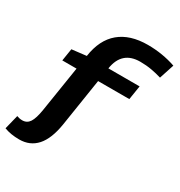

<svg xmlns="http://www.w3.org/2000/svg" viewBox="-281 -901 1194 1273"><g transform="rotate(30 316.0 -265.0)"><path d="M53 220Q-12 220 -62 201L-35 92Q-14 100 7 100Q43 100 62.5 70Q82 40 93 -29L148 -377H39L54 -471L165 -484Q184 -616 264 -683Q344 -750 480 -750Q592 -750 694 -715L657 -602Q621 -613 579.5 -620.5Q538 -628 492 -628Q352 -628 330 -484H569L552 -377H313L256 -12Q237 106 186 163Q135 220 53 220Z"/></g></svg>

Font: Georama ExtraExtended SemiBold
Style: Italic
Weight: 600
Width: 8
Italic angle: -9°
Designer: Jean-Baptiste Levee
Foundry: Production Type
Version: Version 1.000